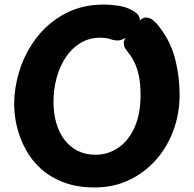

<svg xmlns="http://www.w3.org/2000/svg" viewBox="-20 -803 850 843"><path d="M561.6 -757.1Q576.6 -749.2 585.2 -738.7Q593.9 -728.2 593.9 -715.2Q593.9 -707.2 584.6 -692.4Q575.2 -677.6 560.7 -662Q546.2 -646.4 529.2 -635.9Q512.2 -625.4 496.7 -625.3Q479 -625.7 463.3 -631.6Q447.7 -637.4 420.1 -637.4Q371.4 -637.4 333.2 -614.2Q294.9 -590.9 268.7 -551.4Q242.6 -511.9 228.7 -461.5Q214.9 -411.1 214.9 -356.1Q214.9 -305.1 227.3 -262.4Q239.7 -219.8 263.4 -188.7Q287.2 -157.7 321.5 -140.6Q355.8 -123.6 398.8 -123.6Q454.6 -123.6 499.4 -154.2Q544.2 -184.9 570.7 -243.4Q597.2 -302 597.2 -385.6Q597.2 -434.2 590 -468.6Q582.8 -502.9 571.2 -527.1Q559.7 -551.2 546.2 -568.1Q539.3 -577.4 531.4 -588.3Q523.4 -599.1 523.4 -614Q523.4 -624.6 534.4 -643.2Q545.4 -661.8 561.8 -680.9Q578.1 -700.1 593.6 -713.1Q609.1 -726 617.9 -726Q635.4 -726 648.3 -717Q661.1 -708 671.6 -695Q682 -682 689.8 -671Q732.9 -611.2 750.7 -537.4Q768.6 -463.6 768.6 -386.6Q768.6 -304.6 741.7 -231.2Q714.8 -157.8 664.9 -101.3Q615.1 -44.8 546.8 -12.4Q478.6 20 395.2 20Q318.1 20 259.3 -2.5Q200.4 -25 159.1 -62.7Q117.8 -100.4 92.2 -148.1Q66.6 -195.7 54.4 -246.2Q42.3 -296.8 42.3 -343.4Q42.3 -422.7 68.2 -500.7Q94 -578.8 144.8 -642.7Q195.6 -706.7 268.9 -744.8Q342.2 -783 437.2 -783Q464.2 -783 499.3 -777.9Q534.3 -772.8 561.6 -757.1Z"/></svg>

Font: Playpen Sans
Style: Regular
Weight: 400
Designer: Laura Meseguer, Veronika Burian, José Scaglione, Kostas Bartsokas, Vera Evstafieva, Tom Grace, Yorlmar Campos
Foundry: TypeTogether
Version: Version 2.000